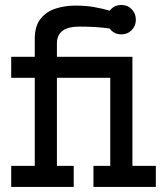

<svg xmlns="http://www.w3.org/2000/svg" viewBox="-20 -734 656 754"><path d="M24 0V-82.5H116.5V-428.5H24V-511H116.5V-581Q116.5 -632 139.5 -660.5Q162.5 -689 199 -700.5Q235.5 -712 276.5 -712Q317.5 -712 349.8 -706.2Q382 -700.5 415 -691V-621.5Q383.5 -626 353.8 -627.8Q324 -629.5 292.5 -629.5Q261.5 -629.5 242 -622Q222.5 -614.5 213 -599.8Q203.5 -585 203.5 -564.5V-511H345V-428.5H203.5V-82.5H269.5V0ZM347 0V-82.5H413V-428.5H320.5V-511H500V-82.5H592V0ZM456 -599Q432 -599 415.5 -615.8Q399 -632.5 399 -656.5Q399 -681 415.5 -697.8Q432 -714.5 456 -714.5Q481 -714.5 497.2 -697.8Q513.5 -681 513.5 -656.5Q513.5 -632.5 497.2 -615.8Q481 -599 456 -599Z"/></svg>

Font: Overpass Mono Medium
Style: Regular
Weight: 500
Monospace: yes
Designer: Delve Withrington, Dave Bailey
Foundry: Delve Fonts LLC
Version: Version 4.000